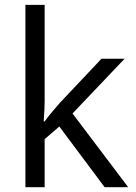

<svg xmlns="http://www.w3.org/2000/svg" viewBox="-20 -780 565 800"><path d="M166 -273.9Q187 -303.7 230 -352.1L402.8 -535.2H499L282.2 -307.1L514.2 0H416L227.1 -252.9L166 -200.2V0H85.9V-759.8H166V-356.9Q166 -330.1 162.1 -273.9Z"/></svg>

Font: f0_30457 
Style: Regular
Weight: 400
Foundry: Ascender Corporation
Version: Version 1.10